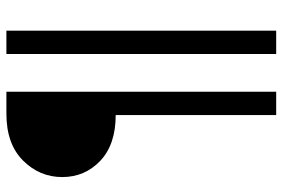

<svg xmlns="http://www.w3.org/2000/svg" viewBox="-158 -556 862 585"><g transform="rotate(-90 272.5 -263.0)"><path d="M472 148H401V-674H472ZM286 148H215V-341Q125 -341 75.5 -388Q26 -435 26 -504Q26 -573 76.5 -623.5Q127 -674 219 -674H286Z"/></g></svg>

Font: Hind Colombo
Style: Regular
Weight: 400
Designer: Jyotish Sonowal, Aditi Pimprikar
Foundry: Indian Type Foundry
Version: Version 1.000;PS 1.0;hotconv 1.0.86;makeotf.lib2.5.63406; tt